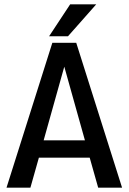

<svg xmlns="http://www.w3.org/2000/svg" viewBox="-20 -864 592 884"><path d="M432 0 393 -138H159L120 0H10L221 -667H331L542 0ZM181 -218H371L276 -557ZM423 -844 293 -697H206L303 -844Z"/></svg>

Font: Epunda Sans Medium
Style: Regular
Weight: 500
Designer: Simon Atzbach
Foundry: typofactur
Version: Version 2.204; ttfautohint (v1.8.4.7-5d5b)